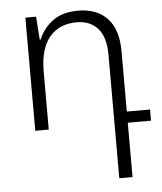

<svg xmlns="http://www.w3.org/2000/svg" viewBox="-52 -543 696 823"><g transform="rotate(-5 295.5 -131.5)"><path d="M428 -298Q428 -373 395 -410.5Q362 -448 304 -448Q229 -448 187 -398Q145 -348 145 -249V0H87V-487H133L140 -388H144Q164 -436 205.5 -466.5Q247 -497 314 -497Q395 -497 440 -449Q485 -401 485 -307V-48H585V0H485V234H428Z"/></g></svg>

Font: Noto Sans Armenian Light
Style: Regular
Weight: 300
Designer: Monotype Design team
Foundry: Monotype Imaging Inc.
Version: Version 1.000